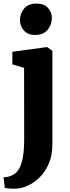

<svg xmlns="http://www.w3.org/2000/svg" viewBox="-31 -834 399 1096"><path d="M58.5 243Q45.5 243 32.8 242.8Q20 242.5 10.5 241.2Q1 240 -3.5 238.5L-11 178Q-4.5 178 9.5 176Q23.5 174 39 166.5Q64 154.5 78.8 128Q93.5 101.5 100.2 59.8Q107 18 107 -38.5L106.5 -446.5L39.5 -466.5V-538.5L235 -565H238.5L268 -544V-11Q268 52 247.8 99.5Q227.5 147 195.2 178.5Q163 210 126.5 226.2Q90 242.5 58.5 243ZM168.5 -634.5Q127 -634.5 105 -660.5Q83 -686.5 83 -718Q83 -757.5 107 -785.5Q131 -813.5 178 -813.5H179Q221 -813.5 243 -788.8Q265 -764 265 -732.5Q265 -693 240.8 -663.8Q216.5 -634.5 169.5 -634.5Z"/></svg>

Font: Merriweather 28pt Black
Style: Regular
Weight: 900
Version: Version 2.100